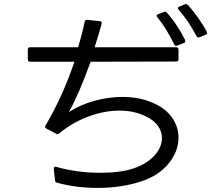

<svg xmlns="http://www.w3.org/2000/svg" viewBox="-20 -896 1040 939"><path d="M951 -713Q944 -713 941 -719Q901 -796 854 -848Q850 -854 850 -856Q850 -861 858 -864L884 -875Q886 -876 889 -876Q895 -876 900 -871Q924 -844 949 -809Q974 -774 991 -741Q993 -737 993 -735Q993 -729 985 -726L957 -714Q955 -713 951 -713ZM841 -672Q835 -672 832 -679Q791 -762 750 -811Q746 -815 746 -819Q746 -824 754 -827L781 -837Q785 -839 787 -839Q793 -839 797 -833Q823 -804 846.5 -768Q870 -732 885 -701Q886 -699 886 -695Q886 -687 879 -686L847 -673Q845 -672 841 -672ZM128 -665H362Q382 -731 394 -789Q395 -799 407 -799Q449 -794 467 -793Q480 -791 477 -779Q469 -749 443 -665H841Q853 -665 853 -653V-607Q853 -595 841 -595L423 -594Q369 -442 317 -348Q373 -384 442 -403Q511 -422 579 -422Q663 -422 730 -392Q791 -365 822 -320Q853 -275 853 -223Q853 -155 804 -95.5Q755 -36 668 -8Q573 23 456 23Q353 23 260 -2Q250 -4 249 -14Q248 -29 243 -69V-71Q243 -77 246.5 -79.5Q250 -82 255 -80Q356 -51 471 -51Q570 -51 635 -73Q699 -95 735.5 -135.5Q772 -176 772 -221Q772 -253 752 -281Q732 -309 691 -328Q636 -355 564 -355Q490 -355 412 -326Q334 -297 270 -244Q264 -240 261 -240Q258 -240 253 -243L207 -267Q196 -273 203 -283Q286 -423 344 -594H128Q116 -594 116 -606V-653Q116 -665 128 -665Z"/></svg>

Font: LINE Seed JP_TTF Regular
Style: Regular
Weight: 400
Designer: LINE & Fontrix & Fontworks
Version: Version 1.002